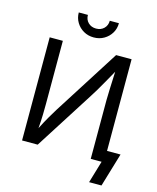

<svg xmlns="http://www.w3.org/2000/svg" viewBox="-154 -1046 1069 1308"><g transform="rotate(15 380.5 -392.5)"><path d="M665.5 0H572.3V-415Q572.3 -441.4 574.5 -493.9Q576.7 -546.4 579.6 -616.2Q551.3 -565.9 531.2 -530.3Q511.2 -494.6 494.9 -467.3Q478.5 -439.9 461.9 -414.1L198.2 0H87.9V-727.5H180.7V-281.2Q180.7 -252 179.7 -207.3Q178.7 -162.6 174.3 -109.9Q199.2 -159.2 222.4 -199Q245.6 -238.8 260.3 -262.2L556.2 -727.5H665.5ZM377 -804.2Q337.4 -804.2 305.4 -822.5Q273.4 -840.8 254.4 -872.3Q235.4 -903.8 235.4 -942.4H299.8Q299.8 -909.2 321.5 -887.9Q343.3 -866.7 377 -866.7Q410.6 -866.7 432.4 -887.9Q454.1 -909.2 454.1 -942.4H518.6Q518.6 -903.8 499.8 -872.6Q481 -841.3 449 -822.8Q417 -804.2 377 -804.2ZM602.5 156.2 648.9 0H617.2V-81.1H760.7L689.9 156.2Z"/></g></svg>

Font: Inter
Style: Regular
Weight: 400
Designer: Rasmus Andersson
Foundry: rsms
Version: Version 4.001;git-9221beed3